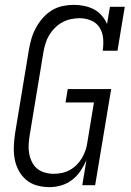

<svg xmlns="http://www.w3.org/2000/svg" viewBox="-20 -763 540 791"><path d="M184 8Q157 8 132 1Q107 -6 88 -22Q69 -38 57 -60.5Q45 -83 40.5 -108Q36 -133 37 -159.5Q38 -186 42 -213L99 -558Q103 -581 109.5 -603.5Q116 -626 127.5 -647.5Q139 -669 155.5 -688Q172 -707 193 -720Q214 -733 237.5 -738Q261 -743 284 -743Q306 -743 327.5 -738.5Q349 -734 367 -724.5Q385 -715 399 -699Q413 -683 421 -664L433 -735H494L464 -554H403Q407 -579 405 -604Q403 -629 390.5 -649Q378 -669 355.5 -678.5Q333 -688 308 -688H307Q290 -688 271.5 -684Q253 -680 236.5 -671Q220 -662 206 -648Q192 -634 182.5 -618Q173 -602 167.5 -584Q162 -566 159 -549L102 -204Q99 -185 98 -166Q97 -147 100.5 -129Q104 -111 112 -95Q120 -79 133.5 -68Q147 -57 165 -52Q183 -47 202 -47Q218 -47 235 -50.5Q252 -54 267.5 -62.5Q283 -71 296 -84Q309 -97 318 -112.5Q327 -128 332.5 -144.5Q338 -161 340 -177L367 -341H250L259 -396H438L372 0H319L336 -103Q326 -80 311.5 -58.5Q297 -37 276.5 -21.5Q256 -6 232 1Q208 8 184 8Z"/></svg>

Font: Iosevka Slab Light Oblique
Style: Regular
Weight: 300
Italic angle: -9°
Monospace: yes
Designer: Belleve Invis
Foundry: Belleve Invis
Version: Version 11.1.1; ttfautohint (v1.8.3)